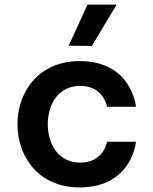

<svg xmlns="http://www.w3.org/2000/svg" viewBox="-20 -806 667 836"><path d="M488 -786H361L279 -607L380 -606ZM327 10C555 10 572 -189 572 -189H446C446 -189 433 -98 329 -98C235 -98 188 -177 188 -265C188 -353 235 -432 329 -432C433 -432 446 -341 446 -341H572C572 -341 555 -540 327 -540C144 -540 56 -401 56 -265C56 -128 144 10 327 10Z"/></svg>

Font: Be Vietnam Pro SemiBold
Style: Regular
Weight: 600
Designer: Lam Bao, Tony Le, Vietanh Nguyen
Foundry: Yellow Type Foundry
Version: Version 1.002